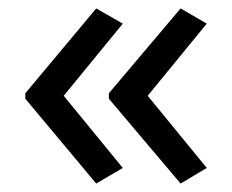

<svg xmlns="http://www.w3.org/2000/svg" viewBox="-20 -491 549 455"><path d="M40 -270 208 -471 271 -435 131 -264 271 -93 208 -56 40 -257ZM238 -270 408 -471 470 -435 330 -264 470 -93 408 -56 238 -257Z"/></svg>

Font: Noto Sans Ugaritic
Style: Regular
Weight: 400
Designer: Monotype Design Team
Foundry: Monotype Imaging Inc.
Version: Version 2.001; ttfautohint (v1.8.4.7-5d5b)